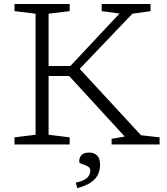

<svg xmlns="http://www.w3.org/2000/svg" viewBox="-20 -727 840 966"><path d="M689.5 -46.5 783 -36V0H541.5V-28.5L607.5 -40L328 -344.5H224.5V-49L330.5 -36V0H53V-36L159 -49V-658L53 -671V-707H330.5V-671L224.5 -658V-395H334L581.5 -659L491.5 -671V-707H737.5V-671L646 -658L381 -380.5ZM361.5 192Q405 182 419.8 166.5Q434.5 151 434.5 131Q434.5 116.5 420.5 109.5Q406.5 102.5 392.5 98Q378.5 93.5 378.5 86Q378.5 40.5 429.5 40.5Q452.5 40.5 468 54.8Q483.5 69 483.5 103.5Q483.5 124.5 475.2 146.2Q467 168 442.2 187.2Q417.5 206.5 368.5 219.5Z"/></svg>

Font: Newsreader Caption Light
Style: Regular
Weight: 300
Designer: Hugues Gentile
Foundry: Production Type
Version: Version 1.001